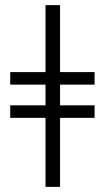

<svg xmlns="http://www.w3.org/2000/svg" viewBox="-20 -731 409 751"><path d="M158 0V-270H20V-319H158V-400H20V-449H158V-711H215V-449H350V-400H215V-319H350V-270H215V0Z"/></svg>

Font: Junicode SmExp
Style: Regular
Weight: 400
Width: 6
Designer: Peter S. Baker
Version: Version 2.205; ttfautohint (v1.8.4)